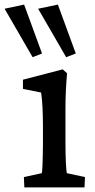

<svg xmlns="http://www.w3.org/2000/svg" viewBox="-76 -816 415 836"><path d="M30 0H292L294 -45L215 -62C212 -74 209 -125 209 -194V-342C209 -405 212 -448 216 -497L197 -514L24 -469V-429L103 -413C108 -382 111 -328 111 -266V-186C110 -99 108 -70 106 -62L28 -45ZM-56 -778 66 -567 107 -583 29 -796ZM90 -778 212 -567 254 -583 176 -796Z"/></svg>

Font: TPK Tissa Web Medium
Style: Regular
Weight: 500
Designer: Jacques Le Bailly, Suppakit Chalermlarp | Katatrad Co.,Ltd.
Foundry: Jacques Le Bailly, Cadson Demak Co.,Ltd.
Version: Version 5.000;Glyphs 3.1.2 (3151)